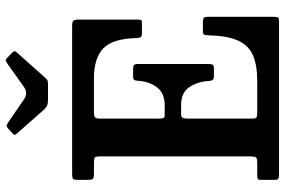

<svg xmlns="http://www.w3.org/2000/svg" viewBox="-188 -844 1031 696"><g transform="rotate(-90 328.0 -495.5)"><path d="M85.5 -671H44Q30.5 -671 27.5 -675.8Q24.5 -680.5 24.5 -693V-730Q24.5 -743 28.2 -746.5Q32 -750 44.5 -750H580Q596.5 -750 601 -746Q605.5 -742 605.5 -726V-516.5Q605.5 -504 604.2 -500.5Q603 -497 590 -497H555Q544 -497 541.5 -501.8Q539 -506.5 538.5 -516.5Q536.5 -603.5 501 -637.2Q465.5 -671 392 -671H270.5Q256.5 -671 251.5 -667.2Q246.5 -663.5 246.5 -648.5V-438.5Q246.5 -425.5 248.5 -420Q250.5 -414.5 259 -414.5H295.5Q338 -414.5 359.5 -442Q381 -469.5 383.5 -510.5Q384 -521 386.8 -525Q389.5 -529 398 -529H426Q437 -529 440.8 -525.5Q444.5 -522 444.5 -511.5V-256.5Q444.5 -244 441.5 -240Q438.5 -236 427 -236H399Q391.5 -236 387.5 -240Q383.5 -244 383 -255.5Q380 -296.5 360.2 -325.8Q340.5 -355 295.5 -355H263.5Q253.5 -355 250 -350Q246.5 -345 246.5 -331V-100.5Q246.5 -85.5 250.5 -82.2Q254.5 -79 270 -79H382Q441 -79 477 -95Q513 -111 530 -149.8Q547 -188.5 548.5 -256Q549 -268.5 551.5 -272.2Q554 -276 564.5 -276H596Q607.5 -276 611.5 -273Q615.5 -270 615.5 -258V-18Q615.5 -6 612.5 -3Q609.5 0 597.5 0H46Q33.5 0 29 -2.5Q24.5 -5 24.5 -18V-64.5Q24.5 -75.5 28 -77.2Q31.5 -79 42.5 -79H84Q101.5 -79 105.5 -83Q109.5 -87 109.5 -105V-650.5Q109.5 -665.5 105 -668.2Q100.5 -671 85.5 -671ZM280 -851 194 -948.5Q188.5 -954 188 -957.8Q187.5 -961.5 193.5 -966.5L211 -982.5Q218.5 -988.5 221.5 -987.8Q224.5 -987 232.5 -982L316.5 -924.5Q339.5 -909 361 -924.5L449 -987Q456 -992 459.8 -990.5Q463.5 -989 469.5 -983L483.5 -969.5Q490 -963 490.8 -959.5Q491.5 -956 485.5 -949.5L395.5 -848.5Q390.5 -842.5 386 -840Q381.5 -837.5 370 -837.5H314.5Q300.5 -837.5 293.2 -841Q286 -844.5 280 -851Z"/></g></svg>

Font: Besley* Narrow Semi
Style: Regular
Weight: 600
Width: 4
Designer: Owen Earl
Foundry: indestructible type*
Version: Version 3.000; ttfautohint (v1.8.3)